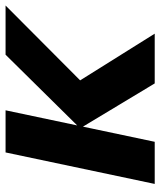

<svg xmlns="http://www.w3.org/2000/svg" viewBox="37 -613 576 690"><g transform="rotate(-90 325.0 -268.0)"><path d="M370.2 0 208.8 -268H381.2L549 0ZM9 0 122.2 -536H273.6L160.4 0ZM208.8 -268 473.4 -536H650.2L381.2 -268Z"/></g></svg>

Font: Geist
Style: Italic
Weight: 400
Italic angle: -12°
Designer: Basement.studio, Andrés Briganti, Mateo Zaragoza
Foundry: Basement.studio, Vercel, Andrés Briganti, Guido Ferreyra, Mateo Zaragoza
Version: Version 1.500